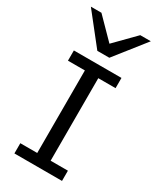

<svg xmlns="http://www.w3.org/2000/svg" viewBox="-243 -1071 962 1151"><g transform="rotate(30 238.0 -495.5)"><path d="M397.9 -712.9V-642.1H278.3V-70.8H397.9V0H68.4V-70.8H185.5V-642.1H68.4V-712.9ZM98.6 -991.2 232.9 -854.5 367.2 -991.2H440.4L274.4 -781.2H191.4L25.4 -991.2Z"/></g></svg>

Font: Andika Am
Style: Regular
Weight: 400
Designer: Victor Gaultney, Annie Olsen, Julie Remington, Don Collingsworth, Eric Hays, Becca Hirsbrunner
Foundry: SIL International
Version: Version 5.000